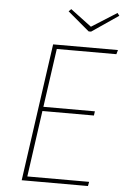

<svg xmlns="http://www.w3.org/2000/svg" viewBox="-58 -905 620 947"><g transform="rotate(5 251.5 -431.5)"><path d="M497 -660H202L161 -370H416L413 -349H158L112 -21H418L414 0H86L182 -681H503ZM495 -850 363 -760H351L244 -850L256 -862L360 -784L485 -863Z"/></g></svg>

Font: FiraGO Thin
Style: Italic
Weight: 100
Italic angle: -8°
Designer: bBox Type GmbH
Foundry: bBox Type GmbH
Version: Version 1.001